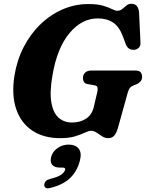

<svg xmlns="http://www.w3.org/2000/svg" viewBox="-20 -736 792 1043"><path d="M460 -714Q510.5 -714 540.8 -704.8Q571 -695.5 588.5 -686.5Q606 -677.5 617.5 -677.5Q632.5 -677.5 644 -687Q655.5 -696.5 667 -706Q678.5 -715.5 693.5 -715.5Q732 -715.5 735.5 -666.5L743 -507.5Q744.5 -487 734.2 -477Q724 -467 710 -465.5Q676.5 -462.5 663.5 -495L648 -537Q628.5 -590.5 594.8 -613.2Q561 -636 511.5 -636Q424 -636 357 -555.5Q290 -475 265 -326.5Q249 -234 259.2 -177.8Q269.5 -121.5 299 -96Q328.5 -70.5 371.5 -70.5Q415.5 -70.5 447.2 -91.2Q479 -112 489 -153L508.5 -236Q512 -251 509.5 -260.8Q507 -270.5 494.5 -272.5L454.5 -279.5Q441 -282 435.8 -291.2Q430.5 -300.5 430.5 -312Q430.5 -330.5 442.8 -341.8Q455 -353 477.5 -353H712.5Q736.5 -353 744.2 -343.2Q752 -333.5 752 -318Q752 -303.5 742.8 -293.2Q733.5 -283 721 -278L702.5 -270.5Q691 -266 685.2 -258.2Q679.5 -250.5 675 -236.5L620.5 -40.5Q611.5 -10.5 599.5 2Q587.5 14.5 567.5 14.5Q550.5 14.5 535 4.5Q519.5 -5.5 504.8 -15.5Q490 -25.5 475 -25.5Q462 -25.5 441.2 -15.5Q420.5 -5.5 388 4.5Q355.5 14.5 306.5 14.5Q217 14.5 155.5 -26.5Q94 -67.5 68 -143.5Q42 -219.5 58.5 -325Q72 -409 108.5 -480Q145 -551 199.2 -603.5Q253.5 -656 320 -685Q386.5 -714 460 -714ZM307 174.5Q274.5 174.5 262.8 158.2Q251 142 258 116Q266 86.5 293.2 68Q320.5 49.5 352.5 49.5Q390 49.5 407.8 72Q425.5 94.5 413.5 138.5Q399 194 361 231Q323 268 253 285Q236 289.5 228 284Q220 278.5 220.5 267.5Q222 244 252 236Q295 225.5 312.5 212.8Q330 200 333.5 187Q337 174.5 321 174.5Z"/></svg>

Font: Fraunces 9pt S050
Style: Bold Italic
Weight: 700
Italic angle: -16°
Version: Version 1.000; ttfautohint (v1.8.3)